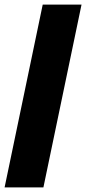

<svg xmlns="http://www.w3.org/2000/svg" viewBox="-21 -749 375 836"><path d="M-1 67 165 -729H334L168 67Z"/></svg>

Font: Mona Sans ExtraLight Black
Style: Italic
Weight: 900
Italic angle: -11.6951°
Version: Version 2.000